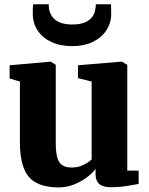

<svg xmlns="http://www.w3.org/2000/svg" viewBox="-20 -846 682 878"><path d="M485.5 10Q449.5 10 433.2 -5.2Q417 -20.5 417 -50V-74Q402 -53 375.2 -33.5Q348.5 -14 316 -1.5Q283.5 11 249 11Q153 11 112 -37Q71 -85 71 -197V-473L24 -487V-547.5L210.5 -564H212.5L235 -549.5V-193.5Q235 -151 241.8 -126.2Q248.5 -101.5 264.2 -90.8Q280 -80 306 -80Q330 -80 347.8 -86.2Q365.5 -92.5 378.5 -101Q391.5 -109.5 399 -117V-473L336.5 -489V-547.5L533.5 -564H538L562 -549.5V-66L614 -65.5V-5Q595.5 -1.5 562 4.2Q528.5 10 485.5 10ZM311 -635Q255.5 -635 215 -654Q174.5 -673 152.2 -706.5Q130 -740 130 -783Q130 -793.5 130.2 -806.2Q130.5 -819 132 -826.5H203Q203 -821.5 203.2 -816.5Q203.5 -811.5 204 -806Q207.5 -787 218.5 -770.5Q229.5 -754 252 -744Q274.5 -734 311 -734Q347 -734 369.2 -744Q391.5 -754 402.8 -770.2Q414 -786.5 416 -805.5Q417.5 -811 418 -816.2Q418.5 -821.5 418 -826.5H487.5Q487.5 -819 488 -806.5Q488.5 -794 488.5 -784Q488.5 -740.5 466 -706.8Q443.5 -673 403.5 -654Q363.5 -635 311 -635Z"/></svg>

Font: Merriweather 28pt Black
Style: Regular
Weight: 900
Version: Version 2.100